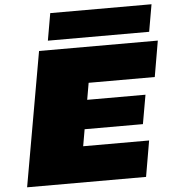

<svg xmlns="http://www.w3.org/2000/svg" viewBox="-61 -994 949 1050"><g transform="rotate(-5 413.5 -469.0)"><path d="M228 -789 254 -938H810L784 -789ZM45 0 175 -737H827L793 -540H430L414 -448H734L706 -289H386L370 -197H732L698 0Z"/></g></svg>

Font: Tomorrow ExtraBold
Style: Italic
Weight: 800
Italic angle: -10°
Designer: Tony de Marco, Monica Rizzolli
Foundry: Just in Type
Version: Version 2.002